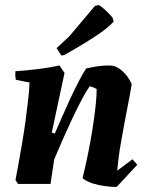

<svg xmlns="http://www.w3.org/2000/svg" viewBox="-20 -732 592 764"><path d="M443.9 12Q425.3 12 400.1 8.9Q374.8 5.9 350.1 -1.7Q325.4 -9.2 308.3 -23.1Q316.4 -54.8 324.5 -92.6Q332.6 -130.3 339.9 -170.6Q347.1 -211 352.7 -249.6Q358.2 -288.2 361.5 -321.3Q364.7 -354.5 364.7 -377.5Q360.1 -380.7 352.4 -383.8Q344.7 -387 336.9 -389Q322.6 -368.4 304.4 -334.1Q286.2 -299.8 266.8 -258.3Q247.4 -216.8 228.8 -175Q210.3 -133.1 195.4 -96.8L181.1 0H52.1L41.6 -15.5Q47.1 -44.3 54.1 -82.9Q61.1 -121.5 68.4 -164.7Q75.7 -207.8 81.6 -251Q87.4 -294.3 91.9 -333.7Q96.5 -373.2 97.5 -403.6L42.8 -414.7Q39.8 -430.5 41.2 -448.5Q83.8 -451.5 129.8 -456.9Q175.7 -462.4 216.8 -471.5L236.8 -441.8L185.9 -204L198.1 -201Q212.4 -233.2 227.8 -268.7Q243.2 -304.1 259.6 -339.5Q276.1 -374.9 292 -405.7Q307.9 -436.6 322.6 -459.5Q348 -465.5 369.9 -468.5Q391.8 -471.5 415.9 -471.5Q437.4 -471.5 455.8 -458.2Q474.1 -444.9 486.9 -427.2Q499.7 -409.5 504.1 -396.2Q500.2 -371.3 494.7 -343.7Q489.2 -316.1 483.9 -287.7Q478.7 -259.2 473.2 -230.8Q467.6 -199.7 462 -168.8Q456.4 -138 452.6 -109.2Q448.9 -80.4 446.4 -53L507.2 -98.2L526.3 -76.3ZM224.2 -510.9 205.2 -540.3 256.6 -588.4 357.7 -708.5 372.2 -712.1Q380.9 -708.8 397.2 -693.7Q413.6 -678.5 427.6 -662.2L432.5 -646.5Q423.4 -636 406.9 -622.1Q390.3 -608.1 365.9 -591.8Q341.4 -575.4 309 -555.7Q276.6 -536 235.4 -512.9Z"/></svg>

Font: Labrada
Style: Italic
Weight: 400
Italic angle: -7°
Designer: Mercedes Jáuregui
Foundry: Omnibus-Type Team
Version: Version 1.000